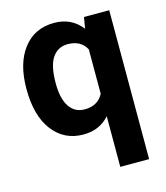

<svg xmlns="http://www.w3.org/2000/svg" viewBox="-111 -623 787 911"><g transform="rotate(-15 282.5 -167.5)"><path d="M32.2 -269Q32.2 -393.6 87.6 -465.8Q143.1 -538.1 239.7 -538.1Q324.7 -538.1 375 -473.1L384.3 -528.3H508.3V203.1H366.7V-45.4Q317.9 9.8 238.8 9.8Q144.5 9.8 88.4 -63.5Q32.2 -136.7 32.2 -269ZM173.3 -258.8Q173.3 -183.1 200 -143.6Q226.6 -104 274.9 -104Q339.8 -104 366.7 -155.8V-374Q340.3 -423.8 275.9 -423.8Q227.1 -423.8 200.2 -384.3Q173.3 -344.7 173.3 -258.8Z"/></g></svg>

Font: Roboto-o
Style: o-Bold
Weight: 700
Designer: Google
Version: Version 2.134; 2016; ttfautohint (v1.6)